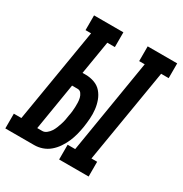

<svg xmlns="http://www.w3.org/2000/svg" viewBox="-217 -863 943 992"><g transform="rotate(30 254.5 -367.5)"><path d="M275 0V-88H320L412 -647H379V-735H555V-647H510L417 -88H451V0ZM-46 0V-88H-1L92 -647H59V-735H234V-647H189L156 -448H175Q202 -448 227 -439Q252 -430 268.5 -411Q285 -392 294 -367.5Q303 -343 306 -316.5Q309 -290 307 -262.5Q305 -235 301 -209Q297 -185 291 -161.5Q285 -138 275 -115Q265 -92 250.5 -70.5Q236 -49 216.5 -32.5Q197 -16 173.5 -8Q150 0 126 0ZM96 -84H126Q139 -84 151 -93.5Q163 -103 171 -115.5Q179 -128 184 -141Q189 -154 193.5 -167.5Q198 -181 200.5 -194.5Q203 -208 205 -222Q208 -235 209.5 -249Q211 -263 211.5 -276.5Q212 -290 211.5 -303.5Q211 -317 208 -329.5Q205 -342 197 -353Q189 -364 175 -364H142Z"/></g></svg>

Font: Iosevka Slab Semibold Oblique
Style: Regular
Weight: 600
Italic angle: -9°
Monospace: yes
Designer: Belleve Invis
Foundry: Belleve Invis
Version: Version 11.1.1; ttfautohint (v1.8.3)